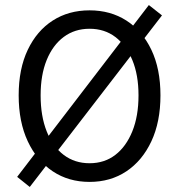

<svg xmlns="http://www.w3.org/2000/svg" viewBox="-20 -709 704 761"><path d="M98 32 48 -8 570 -689 622 -648ZM335 12Q252 12 189 -30Q126 -72 90 -149Q54 -226 54 -331Q54 -436 90 -511.5Q126 -587 189 -627.5Q252 -668 335 -668Q418 -668 481 -627.5Q544 -587 580 -511.5Q616 -436 616 -331Q616 -226 580 -149Q544 -72 481 -30Q418 12 335 12ZM335 -62Q394 -62 437 -95Q480 -128 504.5 -188.5Q529 -249 529 -331Q529 -412 504.5 -471Q480 -530 437 -562.5Q394 -595 335 -595Q276 -595 232.5 -562.5Q189 -530 165 -471Q141 -412 141 -331Q141 -249 165 -188.5Q189 -128 232.5 -95Q276 -62 335 -62Z"/></svg>

Font: Source Sans 3 ExtraLight
Style: Regular
Weight: 400
Version: Version 3.052;hotconv 1.1.0;makeotfexe 2.6.0